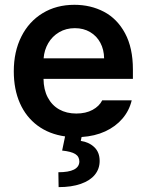

<svg xmlns="http://www.w3.org/2000/svg" viewBox="-20 -557 607 795"><path d="M288.1 -537.1Q355.5 -537.1 410.4 -508.3Q465.3 -479.5 497.8 -419.2Q530.3 -358.9 530.3 -269.5V-230.5H160.2Q160.6 -186 177.7 -153.6Q194.8 -121.1 225.1 -104Q255.4 -86.9 295.9 -86.9Q335.4 -86.9 363.3 -102.1Q391.1 -117.2 403.3 -141.6H525.4Q515.1 -98.6 486.8 -65.7Q458.5 -32.7 415.5 -12.9Q372.6 6.8 317.9 10.3L314.5 26.4Q349.1 31.7 370.8 52.7Q392.6 73.7 392.6 109.4Q392.6 142.1 372.8 166.5Q353 190.9 314.7 204.3Q276.4 217.8 222.7 217.8L221.7 156.2Q307.1 156.2 308.6 112.3Q308.6 91.3 291.7 80.8Q274.9 70.3 237.3 66.4L249.5 7.8Q183.6 -1.5 135.7 -36.9Q87.9 -72.3 62.5 -129.6Q37.1 -187 37.1 -261.7Q37.1 -343.3 68.4 -405.5Q99.6 -467.8 156.5 -502.4Q213.4 -537.1 288.1 -537.1ZM411.1 -315.4Q410.6 -351.6 395.5 -379.9Q380.4 -408.2 353 -424.3Q325.7 -440.4 290 -440.4Q253.4 -440.4 224.9 -423.6Q196.3 -406.7 179.7 -378.2Q163.1 -349.6 160.6 -315.4Z"/></svg>

Font: Pretendard Std SemiBold
Style: Regular
Weight: 600
Designer: Base glyphs from Inter by Rasmus Andersson; Hangeul glyphs from Noto Sans CJK(Source Han Sans) by Jang Soo-young and Kan
Foundry: Kil Hyung-jin
Version: Version 1.309